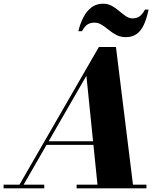

<svg xmlns="http://www.w3.org/2000/svg" viewBox="-68 -1019 882 1039"><path d="M26 0 467 -764.5H559.5L654 0H461.5L399.5 -609L48.5 0ZM-48.5 0V-19.5H171.5V0ZM346.5 0V-19.5H724.5V0ZM182.5 -235V-254.5H511V-235ZM613 -818Q583.5 -818 561.2 -830Q539 -842 520 -857.5Q501 -873 482.5 -884.8Q464 -896.5 442.5 -896.5Q422 -896.5 406.2 -887Q390.5 -877.5 375.5 -850H356Q366 -892.5 383.8 -926.2Q401.5 -960 427.8 -979.5Q454 -999 489.5 -999Q516 -999 537.5 -987Q559 -975 577.2 -959.2Q595.5 -943.5 613 -931.5Q630.5 -919.5 649.5 -919.5Q670 -919.5 686 -929.8Q702 -940 716.5 -967H736Q726 -919.5 711 -886.2Q696 -853 672.2 -835.5Q648.5 -818 613 -818Z"/></svg>

Font: Bodoni Moda 11pt ExtraBold
Style: Italic
Weight: 800
Italic angle: -13°
Version: Version 2.004